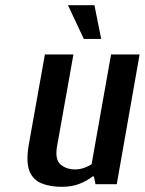

<svg xmlns="http://www.w3.org/2000/svg" viewBox="-20 -710 558 740"><path d="M218 10Q174 10 141 -3Q108 -16 94 -49.5Q80 -83 90 -147L153 -500H263L200 -147Q191 -95 213.5 -76Q236 -57 269 -57Q288 -57 305.5 -63.5Q323 -70 333 -77L408 -500H518L430 0H348L342 -30H337Q317 -14 287.5 -2Q258 10 218 10ZM303 -560 242 -690H344L370 -560Z"/></svg>

Font: Cuprum SemiBold
Style: Italic
Weight: 600
Italic angle: -10°
Version: Version 3.000